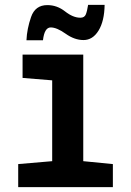

<svg xmlns="http://www.w3.org/2000/svg" viewBox="-20 -771 540 791"><path d="M157 -605Q163 -658 189 -658Q214 -658 250.5 -632Q287 -606 324 -606Q362 -606 386 -645Q410 -684 411 -751H343Q339 -725 333.5 -711.5Q328 -698 311 -698Q281 -698 248 -724Q215 -750 175 -750Q125 -750 108 -701Q91 -652 89 -605ZM445 0V-95L323 -107V-546H73V-450L195 -440V-107L55 -95V0Z"/></svg>

Font: Noto Sans Mono UI Condensed
Style: Bold
Weight: 700
Width: 3
Designer: Monotype Design team
Foundry: Monotype Imaging Inc.
Version: 1.000